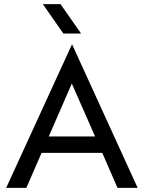

<svg xmlns="http://www.w3.org/2000/svg" viewBox="-20 -913 699 933"><path d="M274 -893H188L288 -750H374ZM649 0 330 -698 10 0H108L182 -170H477L551 0ZM329 -507 442 -250H217Z"/></svg>

Font: Glacial Indifference
Style: Medium
Weight: 500
Version: Version 1.001